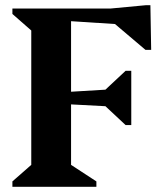

<svg xmlns="http://www.w3.org/2000/svg" viewBox="-20 -723 642 743"><path d="M28 0V-21L101 -85V-605L28 -669V-690H408L546 -703H562L565 -530H543L425 -630L255 -641V-368L388 -376L466 -449H488V-239H466L388 -312L255 -319V-85L353 -21V0Z"/></svg>

Font: Platypi SemiBold
Style: Regular
Weight: 600
Designer: David Sargent
Foundry: Bolt Cutter Type
Version: Version 1.200; ttfautohint (v1.8.4.7-5d5b)